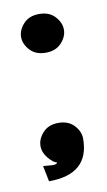

<svg xmlns="http://www.w3.org/2000/svg" viewBox="-61 -429 292 522"><g transform="rotate(-10 85.0 -168.5)"><path d="M84.5 -287.6Q56.6 -287.6 41 -304.7Q25.4 -321.8 25.4 -340.8Q25.4 -360.4 41 -377.4Q56.6 -394.5 84.5 -394.5Q112.3 -394.5 127.9 -377.4Q143.6 -360.4 143.6 -340.8Q143.6 -321.8 127.9 -304.7Q112.3 -287.6 84.5 -287.6ZM32.2 58.1 23.4 14.6 48.8 16.6 55.7 16.1Q62 15.6 62 11.2Q52.7 9.8 39.3 -6.1Q25.9 -22 25.9 -40Q25.9 -59.6 41.5 -76.7Q57.1 -93.8 84.5 -93.8Q112.3 -93.8 127.9 -76.7Q143.6 -59.6 143.6 -40Q143.6 58.1 32.2 58.1Z"/></g></svg>

Font: Quaaykop
Style: Bold
Weight: 700
Designer: Tup Wanders
Foundry: Free font, DO NOT SELL
Version: Version 1.00;July 31, 2023;FontCreator 11.5.0.2430 64-bit